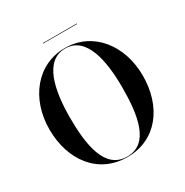

<svg xmlns="http://www.w3.org/2000/svg" viewBox="-193 -1009 1131 1175"><g transform="rotate(-30 372.0 -422.0)"><path d="M271 -853.5V-850H511V-853.5ZM372.5 10C580.5 10 702 -159.5 702 -375C702 -590.5 570.5 -760 372.5 -760C174.5 -760 42 -590.5 42 -375C42 -159.5 164.5 10 372.5 10ZM372.5 -756.5C519 -756.5 557 -569.5 557 -375C557 -180.5 529 6.5 372.5 6.5C216 6.5 187 -180.5 187 -375C187 -569.5 226 -756.5 372.5 -756.5Z"/></g></svg>

Font: Bodoni* 48pt Medium
Style: Regular
Weight: 500
Version: Version 2.3